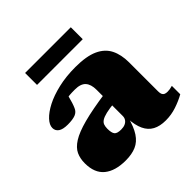

<svg xmlns="http://www.w3.org/2000/svg" viewBox="-180 -833 1001 1001"><g transform="rotate(-45 321.0 -332.0)"><path d="M363 -310V-240.5Q323.5 -236.5 299.5 -230.8Q275.5 -225 263 -217Q250.5 -209 246.2 -197.5Q242 -186 242 -170Q242 -139.5 251.5 -127.8Q261 -116 290.5 -116Q308 -116 320.2 -121.5Q332.5 -127 339.2 -137Q346 -147 346 -160V-353.5Q346 -394 327.5 -414.2Q309 -434.5 267 -434.5Q242.5 -434.5 227.8 -433.2Q213 -432 203 -430L227 -473Q222.5 -449.5 217.8 -430.5Q213 -411.5 208.2 -396.2Q203.5 -381 197.5 -367.5Q189 -347 168.8 -339Q148.5 -331 112 -331Q76 -331 59 -343Q42 -355 42 -375.5Q42 -398 64.5 -422.2Q87 -446.5 128 -467.8Q169 -489 225.8 -502.2Q282.5 -515.5 351.5 -515.5Q432.5 -515.5 479.5 -494Q526.5 -472.5 546.8 -432Q567 -391.5 567 -334.5V-120Q567 -106.5 570.8 -98.8Q574.5 -91 582 -87.8Q589.5 -84.5 601 -84.5Q608.5 -84.5 617.2 -85.8Q626 -87 638 -90.5V-28.5Q606 -10.5 567.8 2.2Q529.5 15 489 15Q445.5 15 416.8 -0.5Q388 -16 372.8 -48.5Q357.5 -81 354.5 -132L361.5 -138Q346.5 -79 324.5 -45.8Q302.5 -12.5 270.5 1.2Q238.5 15 193 15Q116 15 73.8 -19.5Q31.5 -54 31.5 -126Q31.5 -161 44.2 -188.5Q57 -216 91.8 -238Q126.5 -260 192 -277.5Q257.5 -295 363 -310ZM144.5 -591V-679H481.5V-591Z"/></g></svg>

Font: Newsreader 9pt ExtraBold
Style: Regular
Weight: 800
Designer: Hugues Gentile
Foundry: Production Type
Version: Version 1.003